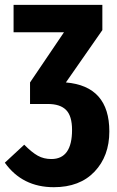

<svg xmlns="http://www.w3.org/2000/svg" viewBox="-36 -551 482 792"><path d="M235.8 -210.9Q415 -195.8 415 -8.8Q415 92.8 354 157Q293 221.2 186 221.2Q56.2 221.2 -16.1 120.1L64 45.9Q95.2 77.6 119.9 91.3Q144.5 105 175.8 105Q261.2 105 261.2 -15.1Q261.2 -72.3 236.8 -97.2Q212.4 -122.1 161.1 -122.1H87.9V-210.9L228 -418H20V-530.8H386.2V-426.8Z"/></svg>

Font: Fira Sans Compressed
Style: Bold
Weight: 700
Width: 1
Designer: Carrois Corporate & Edenspiekermann AG
Foundry: Carrois Corporate GbR & Edenspiekermann AG
Version: Version 4.203;PS 004.203;hotconv 1.0.88;makeotf.lib2.5.64775